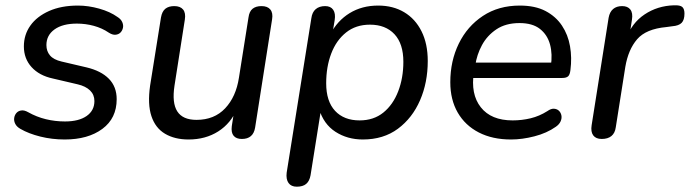

<svg xmlns="http://www.w3.org/2000/svg" viewBox="-20 -517 2601 724"><path d="M224 9Q176 9 132 -2Q88 -13 57 -31Q43 -39 37.5 -50Q32 -61 33.5 -72Q35 -83 42 -91Q49 -99 60.5 -100.5Q72 -102 86 -94Q118 -76 153 -67.5Q188 -59 225 -59Q277 -59 306.5 -79.5Q336 -100 336 -136Q336 -160 319.5 -176Q303 -192 273 -199L179 -221Q128 -232 99 -264Q70 -296 70 -342Q70 -386 94.5 -420.5Q119 -455 165 -475.5Q211 -496 274 -496Q313 -496 354 -484.5Q395 -473 423 -453Q436 -445 441 -433.5Q446 -422 443.5 -411.5Q441 -401 434 -394Q427 -387 415.5 -386Q404 -385 390 -394Q365 -411 334 -419.5Q303 -428 270 -428Q216 -428 185.5 -406Q155 -384 155 -347Q155 -324 168.5 -308Q182 -292 212 -285L306 -263Q361 -250 390.5 -220Q420 -190 420 -143Q420 -71 366 -31Q312 9 224 9Z M691 9Q639 9 602.5 -12.5Q566 -34 551 -79Q536 -124 546 -194L587 -451Q591 -474 603.5 -484Q616 -494 637 -494Q660 -494 670.5 -481Q681 -468 677 -443L638 -194Q628 -129 648.5 -97Q669 -65 721 -65Q788 -65 829 -108.5Q870 -152 881 -224L917 -451Q920 -474 932.5 -484Q945 -494 966 -494Q989 -494 999.5 -481Q1010 -468 1006 -444L942 -36Q935 7 892 7Q871 7 861 -5Q851 -17 854 -41L867 -125L875 -109Q851 -52 803 -21.5Q755 9 691 9Z M1099 187Q1078 187 1068 173Q1058 159 1061 134L1154 -448Q1157 -471 1170.5 -482.5Q1184 -494 1206 -494Q1227 -494 1236.5 -480Q1246 -466 1242 -441L1230 -369L1225 -387Q1252 -439 1298.5 -467.5Q1345 -496 1406 -496Q1462 -496 1504 -471Q1546 -446 1569.5 -399Q1593 -352 1593 -287Q1593 -206 1564 -139Q1535 -72 1480.5 -31.5Q1426 9 1348 9Q1290 9 1245 -20Q1200 -49 1183 -107H1191L1151 144Q1147 166 1134.5 176.5Q1122 187 1099 187ZM1336 -63Q1389 -63 1425.5 -92.5Q1462 -122 1481.5 -172.5Q1501 -223 1501 -284Q1501 -352 1467.5 -388Q1434 -424 1375 -424Q1322 -424 1285 -394.5Q1248 -365 1229 -315Q1210 -265 1210 -203Q1210 -135 1243.5 -99Q1277 -63 1336 -63Z M1907 9Q1837 9 1785.5 -17.5Q1734 -44 1706 -92.5Q1678 -141 1678 -207Q1678 -287 1710 -352.5Q1742 -418 1801 -457Q1860 -496 1940 -496Q1998 -496 2037 -475.5Q2076 -455 2099 -420.5Q2122 -386 2129.5 -342.5Q2137 -299 2131 -253Q2129 -235 2122 -229Q2115 -223 2100 -223H1749L1757 -281H2075L2057 -267Q2064 -313 2054 -349.5Q2044 -386 2016 -408Q1988 -430 1939 -430Q1887 -430 1852 -406.5Q1817 -383 1797.5 -347Q1778 -311 1772 -270L1767 -245Q1754 -162 1793 -112.5Q1832 -63 1913 -63Q1948 -63 1981 -71Q2014 -79 2044 -98Q2058 -108 2069.5 -107Q2081 -106 2088 -99Q2095 -92 2097 -81.5Q2099 -71 2094 -59.5Q2089 -48 2076 -39Q2042 -15 1995.5 -3Q1949 9 1907 9Z M2249 7Q2227 7 2217 -6.5Q2207 -20 2211 -45L2275 -450Q2279 -472 2292 -483Q2305 -494 2326 -494Q2347 -494 2357 -481Q2367 -468 2363 -443L2352 -371H2341Q2362 -430 2410.5 -462.5Q2459 -495 2521 -497Q2545 -498 2553 -490.5Q2561 -483 2561 -466Q2561 -442 2550.5 -431Q2540 -420 2515 -418L2493 -415Q2416 -408 2382.5 -369Q2349 -330 2338 -265L2302 -37Q2299 -15 2285.5 -4Q2272 7 2249 7Z"/></svg>

Font: Nunito Medium
Style: Italic
Weight: 500
Designer: Vernon Adams
Foundry: Vernon Adams
Version: Version 3.601